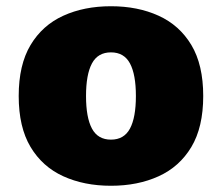

<svg xmlns="http://www.w3.org/2000/svg" viewBox="-20 -584 712 616"><path d="M40 -276Q40 -376 78 -439.5Q116 -503 183 -533.5Q250 -564 336 -564Q422 -564 489 -533.5Q556 -503 594 -439.5Q632 -376 632 -276Q632 -176 594 -112.5Q556 -49 489 -18.5Q422 12 336 12Q250 12 183 -18.5Q116 -49 78 -112.5Q40 -176 40 -276ZM256 -276Q256 -207 275 -171.5Q294 -136 336 -136Q378 -136 397 -171.5Q416 -207 416 -276Q416 -345 397 -380.5Q378 -416 336 -416Q294 -416 275 -380.5Q256 -345 256 -276Z"/></svg>

Font: Kufam Black
Style: Regular
Weight: 900
Designer: Wael Morcos, Artur Schmal
Foundry: Original Type
Version: Version 1.301; ttfautohint (v1.8.3)